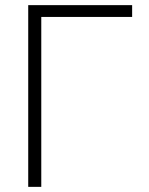

<svg xmlns="http://www.w3.org/2000/svg" viewBox="-20 -727 579 747"><path d="M494.1 -661.1H140.6V0H89.8V-707H494.1Z"/></svg>

Font: Pretendard ExtraLight
Style: Regular
Weight: 200
Designer: Base glyphs from Inter by Rasmus Andersson; Hangeul glyphs from Noto Sans CJK(Source Han Sans) by Jang Soo-young and Kan
Foundry: Kil Hyung-jin
Version: Version 1.309